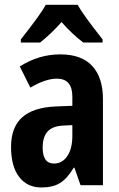

<svg xmlns="http://www.w3.org/2000/svg" viewBox="-20 -786 507 815"><path d="M415.5 -605.5H333.5Q286.1 -641.1 241.2 -692.4Q198.7 -644 150.4 -605.5H68.4V-618.7Q154.3 -727.5 174.3 -765.6H309.6Q331.1 -725.6 415.5 -618.7ZM64 -503.9Q145 -555.2 235.6 -555.2Q326.2 -555.2 371.6 -505.9Q417 -456.5 417 -365.2V0H321.8L295.9 -74.2H293Q264.6 -26.9 233.9 -8.5Q203.1 9.8 155.8 9.8Q95.7 9.8 61.3 -34.9Q26.9 -79.6 26.9 -162.4Q26.9 -245.1 73.5 -287.4Q120.1 -329.6 214.8 -334L287.1 -336.9V-376Q287.1 -452.1 221.2 -452.1Q172.9 -452.1 108.9 -414.1ZM161.1 -159.2Q161.1 -91.8 209 -91.8Q244.6 -91.8 265.9 -123.8Q287.1 -155.8 287.1 -209V-254.9L247.1 -252.9Q202.6 -250.5 181.9 -227.5Q161.1 -204.6 161.1 -159.2Z"/></svg>

Font: Open Sans Hebrew Condensed
Style: Bold
Weight: 700
Width: 3
Foundry: Ascender Corporation, Yanek Iontef
Version: Version 2.001;PS 002.001;hotconv 1.0.70;makeotf.lib2.5.58329